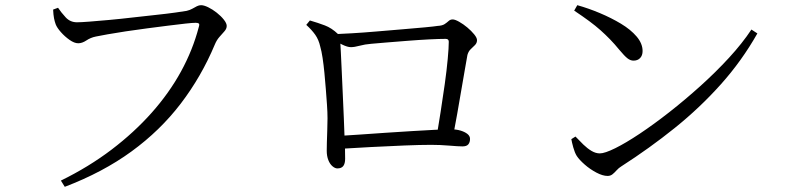

<svg xmlns="http://www.w3.org/2000/svg" viewBox="-20 -703 3040 741"><path d="M215 -6Q323 -59 410.5 -125.5Q498 -192 565.5 -268Q633 -344 678.5 -427Q724 -510 747 -598Q751 -610 747 -612.5Q743 -615 735 -615Q724 -615 696 -612Q668 -609 629 -604Q590 -599 547.5 -593.5Q505 -588 465.5 -582Q426 -576 395 -570.5Q364 -565 350 -562Q330 -558 313.5 -547Q297 -536 282 -536Q267 -536 248.5 -549Q230 -562 215 -579Q200 -596 195 -609Q191 -620 188.5 -632.5Q186 -645 185 -666L204 -673Q216 -655 233.5 -636Q251 -617 277 -617Q292 -617 324.5 -619.5Q357 -622 401 -626Q445 -630 492 -635.5Q539 -641 582 -645.5Q625 -650 656.5 -654.5Q688 -659 700 -661Q713 -664 722.5 -669.5Q732 -675 740 -679Q748 -683 756 -683Q767 -683 783.5 -675Q800 -667 816.5 -654Q833 -641 844 -627Q855 -613 855 -603Q855 -592 846 -582Q837 -572 826.5 -560Q816 -548 809 -531Q757 -407 677.5 -303Q598 -199 487.5 -118.5Q377 -38 230 18Z M1665 -175Q1672 -217 1680.5 -271Q1689 -325 1696.5 -378.5Q1704 -432 1708 -476Q1712 -520 1712 -542Q1712 -553 1700 -553Q1676 -553 1636.5 -551Q1597 -549 1553 -545.5Q1509 -542 1471.5 -539Q1434 -536 1413 -534Q1388 -532 1368 -526.5Q1348 -521 1334 -521Q1321 -521 1300.5 -531Q1280 -541 1268 -549V-571Q1293 -572 1337 -574.5Q1381 -577 1433 -581.5Q1485 -586 1534 -590Q1583 -594 1620 -597.5Q1657 -601 1669 -603Q1687 -604 1696 -610Q1705 -616 1711.5 -622Q1718 -628 1727 -628Q1736 -628 1752 -619Q1768 -610 1783.5 -597Q1799 -584 1810 -570.5Q1821 -557 1821 -548Q1821 -537 1813 -529Q1805 -521 1796.5 -513Q1788 -505 1784 -491Q1781 -473 1774.5 -437Q1768 -401 1760.5 -356Q1753 -311 1744.5 -263.5Q1736 -216 1728 -174ZM1282 -53Q1273 -53 1263 -61.5Q1253 -70 1247 -85.5Q1241 -101 1241 -121Q1241 -131 1241.5 -152.5Q1242 -174 1243 -199Q1244 -224 1244 -246Q1244 -269 1242 -298Q1240 -327 1237.5 -359Q1235 -391 1232 -422Q1229 -453 1225 -479.5Q1221 -506 1216 -523Q1210 -550 1196.5 -569Q1183 -588 1162 -607L1176 -624Q1207 -615 1233.5 -605Q1260 -595 1284 -572Q1290 -566 1291 -561Q1292 -556 1293 -546Q1294 -532 1295.5 -500Q1297 -468 1299 -426Q1301 -384 1303 -337.5Q1305 -291 1307 -246Q1309 -201 1310 -166Q1311 -144 1311.5 -127.5Q1312 -111 1312 -90Q1312 -72 1305 -62.5Q1298 -53 1282 -53ZM1281 -178Q1318 -180 1366.5 -183.5Q1415 -187 1467.5 -190.5Q1520 -194 1569 -197Q1618 -200 1657.5 -202Q1697 -204 1720 -204Q1741 -204 1757.5 -199Q1774 -194 1784 -186Q1794 -178 1794 -167Q1794 -154 1787.5 -146Q1781 -138 1765 -138Q1749 -138 1714 -141Q1679 -144 1644 -144Q1602 -144 1541 -141.5Q1480 -139 1412 -135.5Q1344 -132 1281 -128Z M2325 -24Q2306 -24 2281.5 -37Q2257 -50 2236.5 -68Q2216 -86 2206 -101Q2198 -114 2192.5 -134Q2187 -154 2185 -166L2201 -176Q2216 -160 2231.5 -145Q2247 -130 2263 -120.5Q2279 -111 2295 -111Q2314 -111 2354.5 -131Q2395 -151 2449 -187Q2503 -223 2563 -270Q2623 -317 2682.5 -370.5Q2742 -424 2793.5 -480Q2845 -536 2880 -589L2903 -574Q2843 -468 2762 -377.5Q2681 -287 2584 -209Q2487 -131 2378 -61Q2368 -55 2360 -46Q2352 -37 2344 -30.5Q2336 -24 2325 -24ZM2425 -469Q2413 -469 2401.5 -478Q2390 -487 2370 -511Q2352 -533 2334.5 -551Q2317 -569 2298 -586Q2279 -603 2254 -621.5Q2229 -640 2196 -662L2208 -683Q2251 -671 2295 -652.5Q2339 -634 2376.5 -611.5Q2414 -589 2437 -562Q2460 -535 2460 -506Q2460 -489 2450.5 -479Q2441 -469 2425 -469Z"/></svg>

Font: Noto Serif SC
Style: Regular
Weight: 400
Designer: Ryoko NISHIZUKA 西塚涼子 (kana & ideographs); Frank Grießhammer (Latin, Greek & Cyrillic); Wenlong ZHANG 张文龙 (bopomofo); San
Foundry: Adobe
Version: Version 2.002-H1;hotconv 1.1.0;makeotfexe 2.6.0